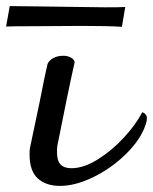

<svg xmlns="http://www.w3.org/2000/svg" viewBox="-29 -603 502 630"><path d="M68 -96Q68 -109 69 -116L101 -268Q121 -370 127 -393Q132 -405 146 -412.5Q160 -420 178 -420Q194 -420 204.5 -413.5Q215 -407 216 -399Q195 -306 159 -124Q158 -116 158 -103Q158 -75 170 -63Q182 -51 205 -51Q245 -51 291 -79.5Q337 -108 376.5 -150.5Q416 -193 438 -235Q453 -229 453 -215Q453 -205 449 -194.5Q445 -184 444 -181Q425 -136 378.5 -92Q332 -48 274.5 -20.5Q217 7 168 7Q122 7 95 -17.5Q68 -42 68 -96ZM239 -518 83 -517Q9 -517 -9 -516L3 -583L90 -582Q294 -579 315 -579Q365 -579 382 -580L371 -515Q329 -518 239 -518Z"/></svg>

Font: Charmonman
Style: Bold
Weight: 700
Designer: Ekaluck Peanpanawate
Foundry: Cadson Demak Co.,Ltd.
Version: Version 1.000; ttfautohint (v1.6)